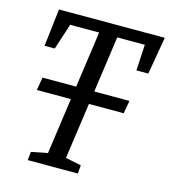

<svg xmlns="http://www.w3.org/2000/svg" viewBox="-99 -729 720 810"><g transform="rotate(15 260.5 -324.0)"><path d="M56.7 -295.7 66.5 -352.3H446.1L436.1 -295.7ZM96.2 0 100.1 -36.8 171.1 -50.8 248 -597.8H121.5L84.5 -484.3H40L59.2 -648H521.2L493.2 -484.3H441.2L447.5 -597.8H327.1L249.7 -50.8L318.1 -36.8L315 0Z"/></g></svg>

Font: Faustina Light
Style: Italic
Weight: 300
Italic angle: -8°
Designer: Alfonso Garcia
Foundry: http://www.omnibus-type.com
Version: Version 1.200